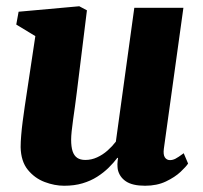

<svg xmlns="http://www.w3.org/2000/svg" viewBox="-20 -584 650 614"><path d="M185 10Q154.5 10 122.8 -2Q91 -14 69 -41Q47 -68 46 -113.5Q46 -130.5 47.8 -151.5Q49.5 -172.5 52.5 -195.5Q55.5 -218.5 59 -242.5Q62.5 -266.5 66 -289L93 -468.5L32 -505.5L39.5 -546.5L233.5 -564L258 -551L225.5 -288Q223 -266.5 219.8 -244.2Q216.5 -222 213.8 -201.5Q211 -181 209.2 -164.5Q207.5 -148 207.5 -137.5Q207.5 -114.5 212.2 -100.2Q217 -86 227 -79.2Q237 -72.5 253 -72.5Q272.5 -72.5 290.5 -80.8Q308.5 -89 323.8 -102.5Q339 -116 350.5 -131L409.5 -559H566.5L504 -108.5Q501.5 -89.5 507.2 -80.8Q513 -72 523.5 -72Q532.5 -72 541.2 -76.5Q550 -81 567.5 -94L581.5 -61Q575.5 -51.5 557.5 -34.5Q539.5 -17.5 510.8 -3.8Q482 10 444 10Q403.5 10 382.5 -4.2Q361.5 -18.5 356.5 -43Q356 -46 355.8 -50.2Q355.5 -54.5 355.5 -59.2Q355.5 -64 356.2 -69Q357 -74 357.5 -78.5L355.5 -79.5Q343.5 -63.5 327.5 -47.8Q311.5 -32 290.8 -18.8Q270 -5.5 244 2.2Q218 10 185 10Z"/></svg>

Font: Merriweather 28pt Black
Style: Italic
Weight: 900
Italic angle: -7.8°
Version: Version 2.101